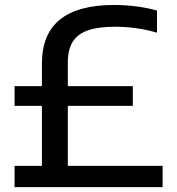

<svg xmlns="http://www.w3.org/2000/svg" viewBox="-20 -770 730 790"><path d="M152.5 -34V-508Q152.5 -630 227 -689.8Q301.5 -749.5 449 -749.5Q496.5 -749.5 542.2 -743.5Q588 -737.5 626 -726.5V-635.5Q586 -647.5 541 -653.8Q496 -660 453 -660Q386 -660 343 -645.5Q300 -631 279.5 -598.5Q259 -566 259 -512V-34ZM40 0V-87.5H649V0ZM40 -334.5V-415.5H526.5V-334.5Z"/></svg>

Font: Encode Sans SC SemiExpanded Medium
Style: Regular
Weight: 500
Width: 6
Designer: Multiple Designers
Foundry: Impallari Type
Version: Version 3.002